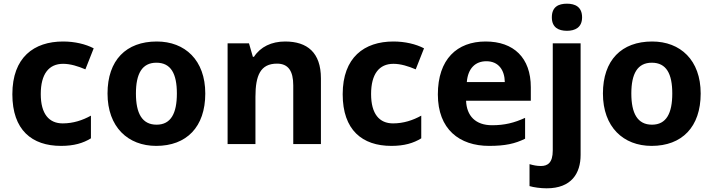

<svg xmlns="http://www.w3.org/2000/svg" viewBox="-20 -781 3867 1041"><path d="M311 10C381 10 431 -5 473 -31V-154C428 -129 377 -112 320 -112C246 -112 201 -163 201 -271C201 -380 245 -435 322 -435C362 -435 403 -422 443 -405L488 -519C444 -542 385 -556 322 -556C164 -556 47 -470 47 -270C47 -76 153 10 311 10Z M1093 -274C1093 -455 983 -556 830 -556C664 -556 563 -455 563 -274C563 -92 674 10 827 10C991 10 1093 -92 1093 -274ZM717 -274C717 -381 750 -441 828 -441C907 -441 939 -381 939 -274C939 -167 907 -105 829 -105C750 -105 717 -167 717 -274Z M1526 -556C1452 -556 1392 -527 1357 -473H1351L1330 -546H1214V0H1365V-256C1365 -372 1392 -436 1482 -436C1543 -436 1570 -396 1570 -318V0H1720V-356C1720 -496 1646 -556 1526 -556Z M2102 10C2172 10 2222 -5 2264 -31V-154C2219 -129 2168 -112 2111 -112C2037 -112 1992 -163 1992 -271C1992 -380 2036 -435 2113 -435C2153 -435 2194 -422 2234 -405L2279 -519C2235 -542 2176 -556 2113 -556C1955 -556 1838 -470 1838 -270C1838 -76 1944 10 2102 10Z M2613 -556C2458 -556 2354 -460 2354 -269C2354 -80 2471 10 2632 10C2719 10 2773 -2 2827 -29V-142C2768 -115 2716 -102 2648 -102C2558 -102 2510 -153 2507 -235H2858V-308C2858 -468 2765 -556 2613 -556ZM2617 -449C2683 -449 2716 -401 2717 -336H2511C2517 -410 2557 -449 2617 -449Z M2972 -687C2972 -632 3008 -614 3054 -614C3098 -614 3136 -632 3136 -687C3136 -744 3098 -761 3054 -761C3008 -761 2972 -744 2972 -687ZM2944 240C3078 240 3128 159 3128 59V-546H2977V35C2977 102 2949 119 2913 119C2890 119 2872 115 2851 109V228C2874 235 2912 240 2944 240Z M3779 -274C3779 -455 3669 -556 3516 -556C3350 -556 3249 -455 3249 -274C3249 -92 3360 10 3513 10C3677 10 3779 -92 3779 -274ZM3403 -274C3403 -381 3436 -441 3514 -441C3593 -441 3625 -381 3625 -274C3625 -167 3593 -105 3515 -105C3436 -105 3403 -167 3403 -274Z"/></svg>

Font: Noto Sans Lao UI
Style: Bold
Weight: 700
Designer: Monotype Design Team
Foundry: Monotype Imaging Inc.
Version: Version 2.000